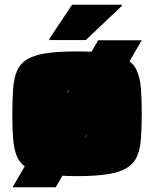

<svg xmlns="http://www.w3.org/2000/svg" viewBox="-20 -735 649 810"><path d="M33 55 394 -565H578L215 55ZM305 8Q226 8 175.5 0Q125 -8 95 -26Q65 -44 52 -74Q39 -104 35.5 -149Q32 -194 32 -255Q32 -317 35.5 -361.5Q39 -406 52 -436.5Q65 -467 95 -485Q125 -503 175.5 -510.5Q226 -518 305 -518Q383 -518 434 -510.5Q485 -503 514.5 -485Q544 -467 557.5 -436.5Q571 -406 574.5 -361.5Q578 -317 578 -255Q578 -194 574.5 -149Q571 -104 557.5 -74Q544 -44 514.5 -26Q485 -8 434 0Q383 8 305 8ZM304 -150Q322 -150 331.5 -152.5Q341 -155 345 -165Q349 -175 350 -196.5Q351 -218 351 -255Q351 -293 350 -314.5Q349 -336 345 -346Q341 -356 331.5 -358.5Q322 -361 304 -361Q288 -361 278.5 -358.5Q269 -356 265 -346Q261 -336 260 -314.5Q259 -293 259 -255Q259 -218 260 -196.5Q261 -175 265 -165Q269 -155 278.5 -152.5Q288 -150 304 -150ZM188 -566V-571L284 -715H494V-710L342 -566Z"/></svg>

Font: Saira SemiExpanded Black
Style: Regular
Weight: 900
Width: 6
Designer: Hector Gatti with collaboration of the Omnibus-Type team
Foundry: Omnibus-Type
Version: Version 1.101